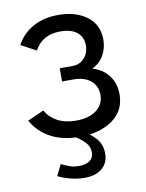

<svg xmlns="http://www.w3.org/2000/svg" viewBox="-82 -589 634 833"><g transform="rotate(-10 235.0 -172.0)"><path d="M234 7Q158 7 105.5 -21.5Q53 -50 25 -101L97 -133Q115 -101 148.5 -83Q182 -65 230 -65Q287 -65 320 -90Q353 -115 353 -157Q353 -195 326.5 -218.5Q300 -242 252 -243H199V-301H255Q287 -301 307.5 -323.5Q328 -346 328 -380Q328 -415 303 -436.5Q278 -458 228 -458Q149 -458 115 -394L48 -430Q73 -477 120.5 -503.5Q168 -530 232 -530Q309 -530 358 -493.5Q407 -457 407 -391Q407 -354 389.5 -322.5Q372 -291 338 -275Q385 -261 410 -226.5Q435 -192 435 -145Q435 -73 378.5 -33Q322 7 234 7ZM223 186Q197 186 166.5 179Q136 172 107 158L131 109Q151 119 168.5 125Q186 131 208 131Q239 131 256 118.5Q273 106 273 82Q273 57 255.5 38Q238 19 206 0L238 -23Q279 2 304 29Q329 56 329 97Q329 138 301 162Q273 186 223 186Z"/></g></svg>

Font: Raleway Medium
Style: Regular
Weight: 500
Designer: Matt McInerney, Pablo Impallari, Rodrigo Fuenzalida
Foundry: Matt McInerney, Pablo Impallari, Rodrigo Fuenzalida
Version: Version 4.026